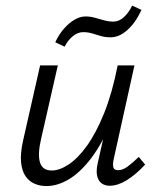

<svg xmlns="http://www.w3.org/2000/svg" viewBox="-20 -642 550 669"><path d="M141.5 6.3Q119.6 6.3 100.6 -1.8Q81.6 -9.9 69 -28Q56.5 -46.2 53.4 -76.8Q50.4 -107.5 60.5 -152.5L119.8 -414.2H181.5L123.3 -158.5Q110.8 -105.5 119.1 -76.7Q127.5 -47.9 160.5 -47.9Q187 -47.9 219 -68.8Q250.9 -89.7 282.9 -134Q314.8 -178.3 342.9 -247.8Q370.9 -317.4 390 -414.2H426.7Q402.8 -302.1 369.7 -222.1Q336.6 -142.1 298.3 -91.6Q259.9 -41.1 220.1 -17.4Q180.4 6.3 141.5 6.3ZM362.1 5.2Q345.3 5.2 333.7 -3.5Q322.1 -12.3 318.4 -29.5Q314.6 -46.7 320.3 -72.5L397.1 -414.2H448.5L376.5 -89Q372.1 -68.6 375 -58.8Q378 -49 391.5 -49Q407.3 -49 424.3 -61.4Q441.3 -73.8 463.5 -95.3L485.7 -68.5Q452.7 -33.2 421.5 -14Q390.3 5.2 362.1 5.2ZM205.1 -479.3 172.6 -494.7Q185.4 -522.3 202.9 -542.2Q220.4 -562.2 239.9 -573.5Q259.4 -584.7 277.5 -584.7Q293.9 -584.7 310 -580.4Q326.1 -576 342.1 -571.4Q358.2 -566.7 375 -566.7Q395 -566.7 412 -582.6Q429.1 -598.5 440.5 -622.5L472.9 -607.5Q452.5 -562.9 424 -537.5Q395.5 -512 365.5 -512Q346.5 -512 331 -516.6Q315.4 -521.3 300.8 -525.6Q286.3 -530 269.5 -530Q251.3 -530 233.8 -515.9Q216.4 -501.8 205.1 -479.3Z"/></svg>

Font: Ysabeau
Style: Bold Italic
Weight: 700
Italic angle: -12°
Designer: Christian Thalmann (Catharsis Fonts)
Version: Version 2.002